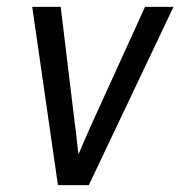

<svg xmlns="http://www.w3.org/2000/svg" viewBox="-20 -540 540 560"><path d="M149 0 74 -520H157L199 -173Q202 -153 204 -132Q206 -111 209 -90Q218 -111 227 -132Q236 -153 245 -173L403 -520H486L239 0Z"/></svg>

Font: Iosevka Custom
Style: Italic
Weight: 400
Italic angle: -9°
Monospace: yes
Designer: Belleve Invis
Foundry: Belleve Invis
Version: Version 30.3.3; ttfautohint (v1.8.3)